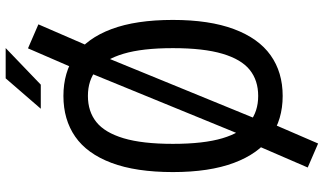

<svg xmlns="http://www.w3.org/2000/svg" viewBox="-247 -733 1114 660"><g transform="rotate(-90 310.0 -403.0)"><path d="M310.2 11.7Q228.7 11.7 170.2 -29.8Q111.8 -71.2 80.2 -155.7Q48.5 -240.2 48.5 -365.7Q48.5 -492.8 80.1 -576.8Q111.7 -660.8 170.2 -701.4Q228.7 -742 310.2 -742Q391.7 -742 450.1 -701.4Q508.5 -660.8 540 -576.8Q571.5 -492.8 571.5 -365.7Q571.5 -240.2 539.9 -155.7Q508.3 -71.2 450 -29.8Q391.7 11.7 310.2 11.7ZM310.2 -657.8Q256.8 -657.8 220.5 -628.8Q184.2 -599.8 164.8 -535.3Q145.5 -470.8 145.5 -365.7Q145.5 -260.2 164.8 -195.3Q184.2 -130.5 220.5 -101.5Q256.8 -72.5 310.2 -72.5Q363.7 -72.5 399.8 -101.5Q436 -130.5 455.2 -195.2Q474.5 -260 474.5 -365.7Q474.5 -471 455.2 -535.5Q436 -600 399.8 -628.9Q363.7 -657.8 310.2 -657.8ZM473.8 -863.8 556.3 -828 465.5 -618.7 390.2 -670.8ZM403 -684.7 464.2 -648.3 217.7 -46.2 159.2 -89.3ZM146.7 133.5 64.2 97.8 158 -119 230.3 -60ZM349 -819.8 474.8 -940.5H370.7L266.2 -819.8Z"/></g></svg>

Font: Monaspace Neon Var ExtraLight
Style: Regular
Weight: 200
Designer: Riley Cran and the Lettermatic Team
Version: Version 1.200 (Monaspace Neon Var)